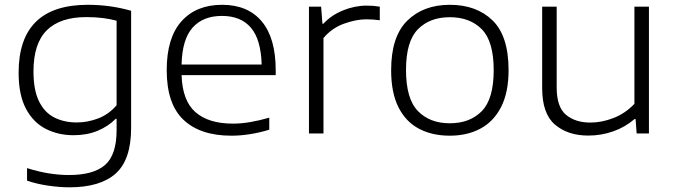

<svg xmlns="http://www.w3.org/2000/svg" viewBox="-20 -570 2884 820"><path d="M276 230Q235.5 230 186.5 223Q137.5 216 95.5 201.5V148Q144.5 163.5 189 170.5Q233.5 177.5 274.5 177.5Q380 177.5 429 134.2Q478 91 478 -14.5V-62.5H474Q442 -30 396.5 -11.2Q351 7.5 294 7.5Q228.5 7.5 175.2 -19.8Q122 -47 90.8 -105.8Q59.5 -164.5 59.5 -259.5Q59.5 -549.5 355 -549.5Q451 -549.5 540 -524V-23.5Q540 112 474.2 171Q408.5 230 276 230ZM308 -47Q354 -47 399.2 -64.2Q444.5 -81.5 478 -120.5V-481.5Q453 -488.5 420.2 -492.8Q387.5 -497 348.5 -497Q237 -497 180 -440.8Q123 -384.5 123 -265.5Q123 -184.5 147 -136.5Q171 -88.5 212.8 -67.8Q254.5 -47 308 -47Z M968 9.5Q835.5 9.5 763.8 -58.2Q692 -126 692 -270.5Q692 -408.5 755 -479Q818 -549.5 928.5 -549.5Q1038.5 -549.5 1098 -478.5Q1157.5 -407.5 1157.5 -269.5V-249H755.5Q759 -139.5 815 -90.8Q871 -42 975 -42Q1011.5 -42 1050 -48.8Q1088.5 -55.5 1130 -67.5V-16Q1045.5 9.5 968 9.5ZM928 -502Q847 -502 802.5 -452Q758 -402 755.5 -294.5H1097.5Q1094.5 -401.5 1051.5 -451.8Q1008.5 -502 928 -502Z M1299.5 0V-541.5H1351.5L1357 -469H1361.5Q1394.5 -505 1444.8 -525.5Q1495 -546 1546 -546Q1561.5 -546 1574.2 -545Q1587 -544 1602 -541.5V-483.5Q1588 -485.5 1573.8 -486.5Q1559.5 -487.5 1544 -487.5Q1501 -487.5 1449 -468.8Q1397 -450 1361.5 -407.5V0Z M1901 9.5Q1826 9.5 1769.8 -20Q1713.5 -49.5 1682 -111.5Q1650.5 -173.5 1650.5 -270.5Q1650.5 -414 1719.5 -481.8Q1788.5 -549.5 1901 -549.5Q2015 -549.5 2083.5 -483Q2152 -416.5 2152 -270.5Q2152 -175.5 2120.2 -113.2Q2088.5 -51 2032 -20.8Q1975.5 9.5 1901 9.5ZM1901 -43.5Q1987 -43.5 2037.8 -95.5Q2088.5 -147.5 2088.5 -270Q2088.5 -393.5 2037.8 -445Q1987 -496.5 1901 -496.5Q1815.5 -496.5 1764.8 -445Q1714 -393.5 1714 -271.5Q1714 -148 1764.8 -95.8Q1815.5 -43.5 1901 -43.5Z M2492.5 9Q2405 9 2350.2 -37.8Q2295.5 -84.5 2295.5 -193.5V-541.5H2357.5V-196.5Q2357.5 -113 2397.2 -79.8Q2437 -46.5 2501.5 -46.5Q2550 -46.5 2600.2 -66Q2650.5 -85.5 2689.5 -126.5V-541.5H2751.5V0H2699L2694.5 -61.5H2690Q2650 -27 2599 -9Q2548 9 2492.5 9Z"/></svg>

Font: Encode Sans Exp Lt
Style: Regular
Weight: 300
Width: 7
Designer: Multiple Designers
Foundry: Impallari Type
Version: Version 3.002; ttfautohint (v1.8.3) -l 8 -r 50 -G 200 -x 14 